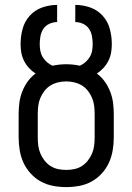

<svg xmlns="http://www.w3.org/2000/svg" viewBox="-20 -755 540 783"><path d="M250 8Q223 8 196.5 3Q170 -2 147 -14.5Q124 -27 105.5 -47Q87 -67 76 -91Q65 -115 60.5 -141.5Q56 -168 56 -195V-290Q56 -313 59 -336Q62 -359 70.5 -381Q79 -403 92.5 -422Q106 -441 125 -455Q110 -465 98 -478Q86 -491 78 -507Q70 -523 67 -540Q64 -557 64 -575Q64 -606 72 -636.5Q80 -667 101 -690.5Q122 -714 152 -724.5Q182 -735 213 -735V-665Q197 -665 181.5 -658Q166 -651 157 -637.5Q148 -624 145 -607.5Q142 -591 142 -575Q142 -561 144.5 -547.5Q147 -534 154 -522.5Q161 -511 171 -502Q181 -493 194 -487Q208 -490 222 -491.5Q236 -493 250 -493Q264 -493 278 -491.5Q292 -490 306 -487Q319 -493 329 -502Q339 -511 346 -522.5Q353 -534 355.5 -547.5Q358 -561 358 -575Q358 -591 355 -607.5Q352 -624 343 -637.5Q334 -651 318.5 -658Q303 -665 287 -665V-735Q318 -735 348 -724.5Q378 -714 399 -690.5Q420 -667 428 -636.5Q436 -606 436 -575Q436 -557 433 -540Q430 -523 422 -507Q414 -491 402 -478Q390 -465 375 -455Q394 -441 407.5 -422Q421 -403 429.5 -381Q438 -359 441 -336Q444 -313 444 -290V-195Q444 -168 439.5 -141.5Q435 -115 424 -91Q413 -67 394.5 -47Q376 -27 353 -14.5Q330 -2 303.5 3Q277 8 250 8ZM250 -62Q267 -62 283.5 -65.5Q300 -69 314 -78Q328 -87 338.5 -100.5Q349 -114 355.5 -129.5Q362 -145 364 -161.5Q366 -178 366 -195V-290Q366 -307 364 -323.5Q362 -340 355.5 -355.5Q349 -371 338.5 -384.5Q328 -398 314 -406.5Q300 -415 283.5 -419Q267 -423 250 -423Q233 -423 216.5 -419Q200 -415 186 -406.5Q172 -398 161.5 -384.5Q151 -371 144.5 -355.5Q138 -340 136 -323.5Q134 -307 134 -290V-195Q134 -178 136 -161.5Q138 -145 144.5 -129.5Q151 -114 161.5 -100.5Q172 -87 186 -78Q200 -69 216.5 -65.5Q233 -62 250 -62Z"/></svg>

Font: Iosevka srxl
Style: Regular
Weight: 400
Monospace: yes
Designer: Belleve Invis
Foundry: Belleve Invis
Version: Version 33.0.1; ttfautohint (v1.8.3)